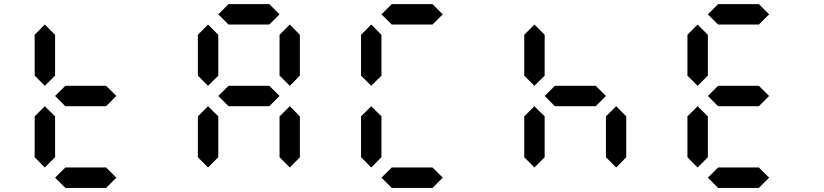

<svg xmlns="http://www.w3.org/2000/svg" viewBox="-20 -921 4039 941"><path d="M199.7 -100.1 149.9 -150.4V-350.6L199.7 -400.4L250 -350.6V-150.4ZM199.7 -500.5 149.9 -550.3V-750.5L199.7 -800.8L250 -750.5V-550.3ZM500 -400.4H300.3L250 -450.7L300.3 -500.5H500L550.3 -450.7ZM500 0H300.3L250 -50.3L300.3 -100.1H500L550.3 -50.3Z M1299.8 -800.8H1100.1L1049.8 -850.6L1100.1 -900.9H1299.8L1350.1 -850.6ZM999.5 -100.1 949.7 -150.4V-350.6L999.5 -400.4L1049.8 -350.6V-150.4ZM1400.4 -100.1 1350.1 -150.4V-350.6L1400.4 -400.4L1449.7 -350.6V-150.4ZM999.5 -500.5 949.7 -550.3V-750.5L999.5 -800.8L1049.8 -750.5V-550.3ZM1400.4 -500.5 1350.1 -550.3V-750.5L1400.4 -800.8L1449.7 -750.5V-550.3ZM1299.8 -400.4H1100.1L1049.8 -450.7L1100.1 -500.5H1299.8L1350.1 -450.7Z M2099.6 -800.8H1899.9L1849.6 -850.6L1899.9 -900.9H2099.6L2149.9 -850.6ZM1799.3 -100.1 1749.5 -150.4V-350.6L1799.3 -400.4L1849.6 -350.6V-150.4ZM1799.3 -500.5 1749.5 -550.3V-750.5L1799.3 -800.8L1849.6 -750.5V-550.3ZM2099.6 0H1899.9L1849.6 -50.3L1899.9 -100.1H2099.6L2149.9 -50.3Z M2599.1 -100.1 2549.3 -150.4V-350.6L2599.1 -400.4L2649.4 -350.6V-150.4ZM3000 -100.1 2949.7 -150.4V-350.6L3000 -400.4L3049.3 -350.6V-150.4ZM2599.1 -500.5 2549.3 -550.3V-750.5L2599.1 -800.8L2649.4 -750.5V-550.3ZM2899.4 -400.4H2699.7L2649.4 -450.7L2699.7 -500.5H2899.4L2949.7 -450.7Z M3699.2 -800.8H3499.5L3449.2 -850.6L3499.5 -900.9H3699.2L3749.5 -850.6ZM3398.9 -100.1 3349.1 -150.4V-350.6L3398.9 -400.4L3449.2 -350.6V-150.4ZM3398.9 -500.5 3349.1 -550.3V-750.5L3398.9 -800.8L3449.2 -750.5V-550.3ZM3699.2 -400.4H3499.5L3449.2 -450.7L3499.5 -500.5H3699.2L3749.5 -450.7ZM3699.2 0H3499.5L3449.2 -50.3L3499.5 -100.1H3699.2L3749.5 -50.3Z"/></svg>

Font: E1234
Style: Regular
Weight: 400
Designer: GGBot
Version: Version 1.00;September 7, 2020